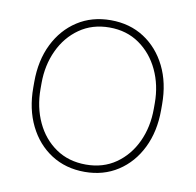

<svg xmlns="http://www.w3.org/2000/svg" viewBox="-66 -606 697 684"><g transform="rotate(10 282.0 -264.0)"><path d="M282.7 10.3Q213.9 10.3 161.6 -23.4Q109.4 -57.1 80.1 -116.7Q50.8 -176.3 50.8 -253.9V-274.4Q50.8 -352.1 80.1 -411.4Q109.4 -470.7 161.4 -504.4Q213.4 -538.1 281.7 -538.1Q350.6 -538.1 402.6 -504.4Q454.6 -470.7 483.9 -411.4Q513.2 -352.1 513.2 -274.4V-253.9Q513.2 -176.3 483.9 -116.7Q454.6 -57.1 402.6 -23.4Q350.6 10.3 282.7 10.3ZM282.7 -16.1Q344.7 -16.1 390.6 -48.1Q436.5 -80.1 461.7 -134Q486.8 -188 486.8 -253.9V-274.4Q486.8 -339.4 461.4 -393.3Q436 -447.3 389.9 -479.5Q343.8 -511.7 281.7 -511.7Q219.7 -511.7 173.6 -479.5Q127.4 -447.3 102.3 -393.3Q77.1 -339.4 77.1 -274.4V-253.9Q77.1 -187.5 102.3 -133.5Q127.4 -79.6 173.6 -47.9Q219.7 -16.1 282.7 -16.1Z"/></g></svg>

Font: Roboto Slab Thin
Style: Regular
Weight: 100
Designer: Google
Version: Version 2.000; ttfautohint (v1.8.1.43-b0c9)